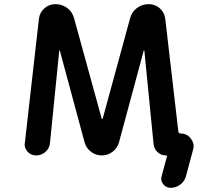

<svg xmlns="http://www.w3.org/2000/svg" viewBox="-20 -774 1040 932"><path d="M808.6 137.7Q786.1 137.7 772.5 120.1Q762.7 108.4 762.7 93.8Q762.7 87.9 764.6 81.1L790 -12.7Q792 -19.5 785.2 -19.5Q762.7 -19.5 745.6 -34.7Q728.5 -49.8 725.6 -73.2L680.7 -528.3Q680.7 -529.3 679.2 -529.8Q677.7 -530.3 677.7 -528.3L557.6 -83Q549.8 -54.7 526.4 -37.1Q502.9 -19.5 474.1 -19.5Q445.3 -19.5 421.9 -37.1Q398.4 -54.7 390.6 -83L270.5 -528.3Q270.5 -530.3 269 -529.8Q267.6 -529.3 267.6 -528.3L222.7 -81.1Q220.7 -54.7 201.2 -37.1Q181.6 -19.5 155.3 -19.5Q130.9 -19.5 114.3 -37.1Q99.6 -53.7 99.6 -73.2Q99.6 -77.1 100.6 -80.1L168.9 -682.6Q172.9 -713.9 195.8 -733.9Q218.8 -753.9 249 -753.9Q281.2 -753.9 306.6 -734.9Q332 -715.8 339.8 -684.6L473.6 -198.2Q473.6 -196.3 476.1 -196.3Q478.5 -196.3 478.5 -198.2L611.3 -684.6Q619.1 -715.8 644.5 -734.9Q669.9 -753.9 702.1 -753.9Q732.4 -753.9 755.4 -733.9Q778.3 -713.9 782.2 -682.6L845.7 -135.7Q846.7 -126 856.4 -126Q887.7 -126 906.2 -101.6Q919.9 -84 919.9 -64.5Q919.9 -55.7 917 -46.9L882.8 81.1Q876 106.4 855 122.1Q834 137.7 808.6 137.7Z"/></svg>

Font: Rounded-X Mgen+ 1mn medium
Style: Regular
Weight: 500
Designer: [Source Han Sans]
Ryoko NISHIZUKA  (kana & ideographs); Paul D. Hunt (Latin, Greek & Cyrillic); Wenlong ZHANG  (bopomofo
Version: Version 1.059.20150602